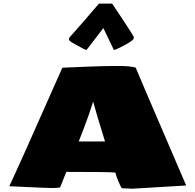

<svg xmlns="http://www.w3.org/2000/svg" viewBox="-20 -1097 1151 1131"><path d="M386.2 -864.7V-871.1Q386.2 -873.5 417 -907.7Q448.2 -941.9 561.5 -1074.2Q564 -1076.7 565.7 -1076.7Q567.4 -1076.7 568.4 -1075.7H640.6Q641.6 -1075.7 705.1 -979.2Q768.6 -882.8 768.6 -877.9Q768.6 -873 767.1 -871.1V-870.1Q767.1 -862.8 740.2 -846.2Q713.4 -829.6 684.8 -815.9Q656.2 -802.2 650.9 -802.2L588.9 -931.6Q493.2 -807.6 491.2 -804.7V-803.2Q481.9 -803.2 471.2 -809.8Q460.4 -816.4 423.3 -835.7Q386.2 -855 386.2 -864.7ZM598.6 -263.7Q545.4 -435.1 528.8 -498.5Q501.5 -412.6 474.6 -343.3Q447.8 -273.9 443.8 -263.7ZM370.6 -84.5 334 7.3Q309.1 10.7 284.7 10.7Q260.3 10.7 34.7 0Q90.8 -117.7 347.2 -698.2Q377.9 -699.2 484.6 -703.9Q591.3 -708.5 670.4 -708.5Q749.5 -708.5 779.3 -698.7Q782.2 -689 1035.6 -100.1L1076.7 -4.4Q766.1 14.6 760 14.6Q753.9 14.6 696.8 11.7Q674.8 -27.8 659.2 -80.6Q627.9 -84.5 370.6 -84.5Z"/></svg>

Font: Seymour One
Style: Book
Weight: 400
Designer: vernon adams
Foundry: vernon adams
Version: Version 1.000; ttfautohint (v0.93) -l 8 -r 50 -G 200 -x 0 -w